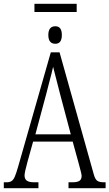

<svg xmlns="http://www.w3.org/2000/svg" viewBox="-20 -989 575 1009"><path d="M0 -31H14Q30 -31 40 -37Q50 -43 57.5 -60Q65 -77 75 -112L247 -714H293L473 -72Q480 -47 491 -39Q502 -31 527 -31H535V0H340V-31H359Q387 -31 398 -39Q409 -47 409 -65Q409 -74 395 -125L362 -245H154L124 -137Q109 -82 109 -67Q109 -49 120.5 -40Q132 -31 161 -31H182V0H0ZM352 -283 298 -486Q267 -604 259 -638Q254 -613 235 -542Q233 -533 224 -499L166 -283ZM161 -969H383V-926H161ZM234 -805Q234 -851 271 -851Q305 -851 305 -805Q305 -759 271 -759Q234 -759 234 -805Z"/></svg>

Font: Noto Serif CondLight
Style: Regular
Weight: 300
Width: 3
Designer: Monotype Design Team
Foundry: Monotype Imaging Inc.
Version: Version 1.001